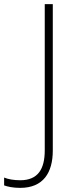

<svg xmlns="http://www.w3.org/2000/svg" viewBox="-114 -734 374 931"><path d="M-16 177C96 177 142 103 142 -4V-714H103V-5C103 86 70 140 -16 140C-47 140 -75 135 -94 127V165C-77 171 -52 177 -16 177Z"/></svg>

Font: Noto Sans Meetei Mayek ExtraLight
Style: Regular
Weight: 200
Designer: Monotype Design Team and Neelakash Kshetrimayum
Foundry: Monotype Imaging Inc.
Version: Version 2.002